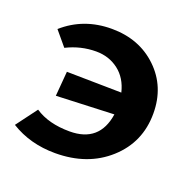

<svg xmlns="http://www.w3.org/2000/svg" viewBox="-87 -517 620 613"><g transform="rotate(20 223.5 -210.5)"><path d="M194 -428Q288 -428 349.5 -369Q411 -310 411 -219Q411 -121 340 -57Q269 7 159 7Q74 7 8 -34L61 -105Q107 -74 179 -74Q280 -74 295 -174L99 -166L106 -250L292 -247Q281 -293 248.5 -318Q216 -343 172 -343Q120 -343 72 -319L31 -368Q99 -428 194 -428Z"/></g></svg>

Font: EauTest
Style: Bold
Weight: 700
Designer: Christian Thalmann (Catharsis Fonts)
Version: Version 0.001;PS 000.001;hotconv 1.0.88;makeotf.lib2.5.64775